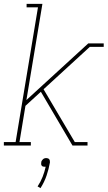

<svg xmlns="http://www.w3.org/2000/svg" viewBox="-26 -755 558 996"><path d="M-6 0V-18H55L171 -717H112V-735H194L111 -236L432 -530H512V-512H440L200 -292L362 -18H428V0H350L286 -109L186 -279L106 -206L75 -18H134V0ZM184 221 169 212Q185 188 195 162.5Q205 137 211 110Q210 110 208.5 110Q207 110 206 110Q202 110 197.5 109Q193 108 190.5 104.5Q188 101 187.5 96.5Q187 92 188 88Q188 83 190.5 79Q193 75 196.5 71.5Q200 68 204.5 66.5Q209 65 214 65Q218 65 222.5 66.5Q227 68 229.5 71.5Q232 75 232.5 79Q233 83 233 88Q227 122 215.5 156Q204 190 184 221Z"/></svg>

Font: Iosevka Slab Thin Oblique
Style: Regular
Weight: 100
Italic angle: -9°
Monospace: yes
Designer: Belleve Invis
Foundry: Belleve Invis
Version: Version 11.1.0; ttfautohint (v1.8.3)